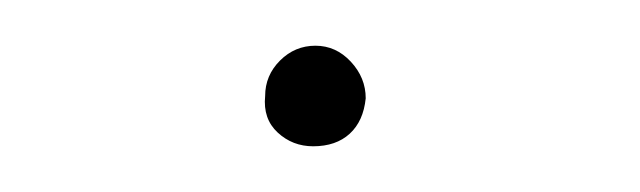

<svg xmlns="http://www.w3.org/2000/svg" viewBox="-20 -241 280 84"><path d="M96 -199Q96 -208 102.5 -214.5Q109 -221 118 -221Q127 -221 133.5 -214Q140 -207 140 -198Q139 -188 133 -182.5Q127 -177 117 -177Q108 -177 101.5 -183Q95 -189 96 -199Z"/></svg>

Font: Ysabeau Thin
Style: Italic
Weight: 200
Italic angle: -12°
Designer: Christian Thalmann (Catharsis Fonts)
Version: Version 0.003